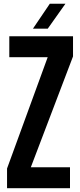

<svg xmlns="http://www.w3.org/2000/svg" viewBox="-20 -991 422 1011"><path d="M17.1 0V-103.7L231.1 -689.7H29V-800H364.5V-694L142.3 -110.3H348.6V0ZM153.4 -840 242.2 -971.2H324.4L231.4 -840Z"/></svg>

Font: Big Shoulders Thin
Style: Regular
Weight: 100
Designer: Patric King
Foundry: XO Type Co
Version: Version 2.002